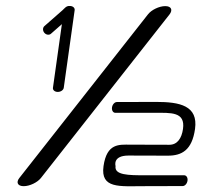

<svg xmlns="http://www.w3.org/2000/svg" viewBox="-20 -639 731 659"><path d="M562.2 -590C573.5 -605 568 -618 547.1 -618C526.2 -618 499.8 -605 488.1 -590C487.7 -589.8 46.3 -28 46.3 -28C34.6 -13.2 40.4 0 61.3 0C82.2 0 108.6 -13 120.4 -28ZM607 -0.4C614.5 -0.4 622.1 -8.4 623.6 -18.9C625.1 -29.3 619.7 -37.4 612.2 -37.4C612.2 -37.4 533 -37.4 477.2 -37.4C421.5 -37.4 372.2 -37.8 376.6 -68.7C376.7 -69.7 365.5 -105.1 421.2 -105.1C421.2 -105.1 475.4 -104.7 556.2 -104.7C603.9 -104.7 639.1 -123.4 649.4 -196.4C660.6 -276.5 596.9 -289.2 516.1 -289.2C435.4 -289.2 381.1 -288.8 381.1 -288.8C373.6 -288.8 365.9 -280.7 364.4 -270.3C363 -259.8 368.3 -251.8 375.8 -251.8C375.8 -251.8 455.1 -251.8 510.8 -251.8C566.6 -251.8 616.5 -255.9 608.1 -196.4C603.6 -164.5 588.7 -142.1 561.4 -142.1C561.4 -142.1 507.2 -142.5 426.5 -142.5C389.7 -142.5 346.5 -148.3 335.3 -68.7C324.3 9.3 391.2 0 472 0C552.7 0 607 -0.4 607 -0.4ZM192.4 -556.1C181.1 -475.7 161.7 -337.5 161.7 -337.5C160.7 -330.1 167.8 -323.5 178.3 -323.5C188.7 -323.5 197.7 -330 198.8 -337.5L236.3 -604.5C237.1 -612 230.2 -618.5 219.7 -618.5C207.1 -619.5 201.3 -609.8 195.2 -604.5C195.1 -604.4 132.3 -549.3 132.3 -549.3C126.4 -544.1 125.9 -533.7 132.3 -526.3C138.6 -519 148.8 -517.8 154.8 -523.1Z"/></svg>

Font: Hi.
Style: Regular
Weight: 400
Designer: Mew Too, Robert Jablonski
Foundry: Cannot Into Space Fonts
Version: Version 1.996